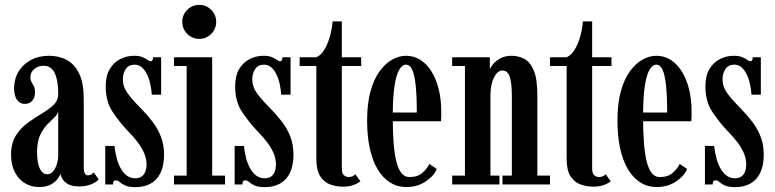

<svg xmlns="http://www.w3.org/2000/svg" viewBox="-20 -759 3188 790"><path d="M140.5 10.5Q108.5 10.5 82.5 -5.2Q56.5 -21 41 -50.8Q25.5 -80.5 25.5 -122Q25.5 -169.5 45 -200.8Q64.5 -232 93.5 -253.2Q122.5 -274.5 151.2 -291.2Q180 -308 199.8 -326.8Q219.5 -345.5 219.5 -372Q219.5 -408.5 213.2 -434.8Q207 -461 194 -474.8Q181 -488.5 160.5 -488.5Q136 -488.5 120.5 -474.5Q105 -460.5 105 -442Q105 -429.5 110 -421Q115 -412.5 119.5 -403.5Q124 -394.5 124 -378.5Q124 -357 112.5 -344.2Q101 -331.5 81.5 -331.5Q61.5 -331.5 49.8 -348.5Q38 -365.5 38 -395Q38 -433.5 56.2 -464Q74.5 -494.5 106.8 -512Q139 -529.5 181 -529.5Q223 -529.5 255.5 -511.8Q288 -494 306.2 -455.2Q324.5 -416.5 324.5 -353V-77.5Q324.5 -53.5 328.8 -45.5Q333 -37.5 342 -37.5Q351 -37.5 357 -42Q363 -46.5 366 -49.5L386 -21Q378 -10.5 356.5 -1.2Q335 8 306.5 8Q278.5 8 262.2 -0.2Q246 -8.5 238.5 -20.5Q231 -32.5 228.5 -43Q226.5 -36 217.2 -23.2Q208 -10.5 189.5 0Q171 10.5 140.5 10.5ZM174 -42Q188.5 -42 198.5 -54Q208.5 -66 214 -84Q219.5 -102 219.5 -118.5V-303Q217.5 -289 204.2 -276.2Q191 -263.5 174.5 -246.8Q158 -230 145.2 -203Q132.5 -176 132.5 -134Q132.5 -88.5 143.8 -65.2Q155 -42 174 -42Z M537.5 11Q509.5 11 494.8 4Q480 -3 472.2 -10Q464.5 -17 457 -17Q450 -17 447.5 -12.8Q445 -8.5 445 0H413V-158.5H451Q454 -130.5 460.8 -106.2Q467.5 -82 478 -64Q488.5 -46 503 -35.8Q517.5 -25.5 536 -25.5Q553 -25.5 563.2 -33Q573.5 -40.5 578.2 -53.5Q583 -66.5 583 -81.5Q583 -104 574.5 -125.5Q566 -147 549.2 -170Q532.5 -193 507.5 -218.5Q469.5 -258.5 442.2 -300.5Q415 -342.5 415 -403.5Q415 -447.5 431.8 -475.2Q448.5 -503 475.2 -516.2Q502 -529.5 531.5 -529.5Q553 -529.5 566 -524Q579 -518.5 586.8 -512.8Q594.5 -507 600 -507Q604.5 -507 607 -510.8Q609.5 -514.5 609.5 -523.5H643V-369.5H604.5Q603 -394 597.8 -416.2Q592.5 -438.5 583.5 -455.8Q574.5 -473 562.2 -483Q550 -493 533.5 -493Q509.5 -493 497.5 -475Q485.5 -457 485.5 -432Q485.5 -402 504.8 -375.5Q524 -349 559.5 -313.5Q586 -286.5 607.8 -258Q629.5 -229.5 642.2 -196.5Q655 -163.5 655 -122.5Q655 -77.5 640.5 -47.8Q626 -18 599.5 -3.5Q573 11 537.5 11Z M696 0V-36.5H748V-487.5H696V-523.5H853V-36.5H906V0ZM800.5 -599Q771 -599 750.5 -619.5Q730 -640 730 -669.5Q730 -698 750.5 -718.5Q771 -739 800.5 -739Q828.5 -739 849 -718.5Q869.5 -698 869.5 -669.5Q869.5 -640 849 -619.5Q828.5 -599 800.5 -599Z M1070 11Q1042 11 1027.2 4Q1012.5 -3 1004.8 -10Q997 -17 989.5 -17Q982.5 -17 980 -12.8Q977.5 -8.5 977.5 0H945.5V-158.5H983.5Q986.5 -130.5 993.2 -106.2Q1000 -82 1010.5 -64Q1021 -46 1035.5 -35.8Q1050 -25.5 1068.5 -25.5Q1085.5 -25.5 1095.8 -33Q1106 -40.5 1110.8 -53.5Q1115.5 -66.5 1115.5 -81.5Q1115.5 -104 1107 -125.5Q1098.5 -147 1081.8 -170Q1065 -193 1040 -218.5Q1002 -258.5 974.8 -300.5Q947.5 -342.5 947.5 -403.5Q947.5 -447.5 964.2 -475.2Q981 -503 1007.8 -516.2Q1034.5 -529.5 1064 -529.5Q1085.5 -529.5 1098.5 -524Q1111.5 -518.5 1119.2 -512.8Q1127 -507 1132.5 -507Q1137 -507 1139.5 -510.8Q1142 -514.5 1142 -523.5H1175.5V-369.5H1137Q1135.5 -394 1130.2 -416.2Q1125 -438.5 1116 -455.8Q1107 -473 1094.8 -483Q1082.5 -493 1066 -493Q1042 -493 1030 -475Q1018 -457 1018 -432Q1018 -402 1037.2 -375.5Q1056.5 -349 1092 -313.5Q1118.5 -286.5 1140.2 -258Q1162 -229.5 1174.8 -196.5Q1187.5 -163.5 1187.5 -122.5Q1187.5 -77.5 1173 -47.8Q1158.5 -18 1132 -3.5Q1105.5 11 1070 11Z M1391 9Q1363.5 9 1338.2 -0.2Q1313 -9.5 1297.2 -34.2Q1281.5 -59 1281.5 -106V-487.5H1213V-523.5H1281.5Q1300 -531 1314 -553.8Q1328 -576.5 1337 -607.5Q1346 -638.5 1348.5 -671H1386.5V-523.5H1466V-487.5H1386.5V-65.5Q1386.5 -44.5 1395.8 -37.5Q1405 -30.5 1414 -30.5Q1423.5 -30.5 1431 -34Q1438.5 -37.5 1442 -42L1463 -13Q1451 -3.5 1433.2 2.8Q1415.5 9 1391 9Z M1652.5 10.5Q1614 10.5 1584 -8.8Q1554 -28 1533 -63.8Q1512 -99.5 1501.2 -150Q1490.5 -200.5 1490.5 -263Q1490.5 -333 1504.5 -383.5Q1518.5 -434 1542.2 -466.2Q1566 -498.5 1594.2 -514Q1622.5 -529.5 1650.5 -529.5Q1684 -529.5 1710.8 -512Q1737.5 -494.5 1756.5 -463.2Q1775.5 -432 1785.5 -390.5Q1795.5 -349 1795.5 -301Q1795.5 -290.5 1795.5 -280.2Q1795.5 -270 1794.5 -260H1589.5V-296H1695Q1695 -366 1690.2 -409.2Q1685.5 -452.5 1675.8 -472.8Q1666 -493 1650.5 -493Q1635 -493 1622.8 -472.5Q1610.5 -452 1603.2 -405.2Q1596 -358.5 1596 -278Q1596 -218 1599.5 -171.8Q1603 -125.5 1611 -94Q1619 -62.5 1632 -46.5Q1645 -30.5 1665 -30.5Q1699 -30.5 1718.8 -48.5Q1738.5 -66.5 1746.5 -84.5L1777 -64Q1766.5 -36 1732.2 -12.8Q1698 10.5 1652.5 10.5Z M1840.5 0V-36.5H1893V-487.5H1840.5V-523.5H1995.5V-472Q1997 -480.5 2008 -494.2Q2019 -508 2038.5 -518.8Q2058 -529.5 2084.5 -529.5Q2113 -529.5 2137.2 -516.8Q2161.5 -504 2176.2 -469.2Q2191 -434.5 2191 -368V-36.5H2243V0H2047.5V-36.5H2086V-364Q2086 -419 2077 -444Q2068 -469 2048 -469Q2037 -469 2028.2 -461.5Q2019.5 -454 2012.8 -440.8Q2006 -427.5 2002.2 -410Q1998.5 -392.5 1998 -372.5V-36.5H2035V0Z M2421 9Q2393.5 9 2368.2 -0.2Q2343 -9.5 2327.2 -34.2Q2311.5 -59 2311.5 -106V-487.5H2243V-523.5H2311.5Q2330 -531 2344 -553.8Q2358 -576.5 2367 -607.5Q2376 -638.5 2378.5 -671H2416.5V-523.5H2496V-487.5H2416.5V-65.5Q2416.5 -44.5 2425.8 -37.5Q2435 -30.5 2444 -30.5Q2453.5 -30.5 2461 -34Q2468.5 -37.5 2472 -42L2493 -13Q2481 -3.5 2463.2 2.8Q2445.5 9 2421 9Z M2682.5 10.5Q2644 10.5 2614 -8.8Q2584 -28 2563 -63.8Q2542 -99.5 2531.2 -150Q2520.5 -200.5 2520.5 -263Q2520.5 -333 2534.5 -383.5Q2548.5 -434 2572.2 -466.2Q2596 -498.5 2624.2 -514Q2652.5 -529.5 2680.5 -529.5Q2714 -529.5 2740.8 -512Q2767.5 -494.5 2786.5 -463.2Q2805.5 -432 2815.5 -390.5Q2825.5 -349 2825.5 -301Q2825.5 -290.5 2825.5 -280.2Q2825.5 -270 2824.5 -260H2619.5V-296H2725Q2725 -366 2720.2 -409.2Q2715.5 -452.5 2705.8 -472.8Q2696 -493 2680.5 -493Q2665 -493 2652.8 -472.5Q2640.5 -452 2633.2 -405.2Q2626 -358.5 2626 -278Q2626 -218 2629.5 -171.8Q2633 -125.5 2641 -94Q2649 -62.5 2662 -46.5Q2675 -30.5 2695 -30.5Q2729 -30.5 2748.8 -48.5Q2768.5 -66.5 2776.5 -84.5L2807 -64Q2796.5 -36 2762.2 -12.8Q2728 10.5 2682.5 10.5Z M3005 11Q2977 11 2962.2 4Q2947.5 -3 2939.8 -10Q2932 -17 2924.5 -17Q2917.5 -17 2915 -12.8Q2912.5 -8.5 2912.5 0H2880.5V-158.5H2918.5Q2921.5 -130.5 2928.2 -106.2Q2935 -82 2945.5 -64Q2956 -46 2970.5 -35.8Q2985 -25.5 3003.5 -25.5Q3020.5 -25.5 3030.8 -33Q3041 -40.5 3045.8 -53.5Q3050.5 -66.5 3050.5 -81.5Q3050.5 -104 3042 -125.5Q3033.5 -147 3016.8 -170Q3000 -193 2975 -218.5Q2937 -258.5 2909.8 -300.5Q2882.5 -342.5 2882.5 -403.5Q2882.5 -447.5 2899.2 -475.2Q2916 -503 2942.8 -516.2Q2969.5 -529.5 2999 -529.5Q3020.5 -529.5 3033.5 -524Q3046.5 -518.5 3054.2 -512.8Q3062 -507 3067.5 -507Q3072 -507 3074.5 -510.8Q3077 -514.5 3077 -523.5H3110.5V-369.5H3072Q3070.5 -394 3065.2 -416.2Q3060 -438.5 3051 -455.8Q3042 -473 3029.8 -483Q3017.5 -493 3001 -493Q2977 -493 2965 -475Q2953 -457 2953 -432Q2953 -402 2972.2 -375.5Q2991.5 -349 3027 -313.5Q3053.5 -286.5 3075.2 -258Q3097 -229.5 3109.8 -196.5Q3122.5 -163.5 3122.5 -122.5Q3122.5 -77.5 3108 -47.8Q3093.5 -18 3067 -3.5Q3040.5 11 3005 11Z"/></svg>

Font: Imbue Thin 10pt SemiBold
Style: Regular
Weight: 600
Version: Version 1.102